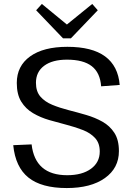

<svg xmlns="http://www.w3.org/2000/svg" viewBox="-20 -945 673 972"><path d="M318 7Q190 7 124 -46Q58 -99 47 -210L140 -214Q149 -136 194 -97Q239 -58 320 -58Q396 -58 440.5 -90.5Q485 -123 485 -178Q485 -220 462 -245.5Q439 -271 401.5 -286Q364 -301 319.5 -312.5Q275 -324 230 -337Q185 -350 147.5 -372Q110 -394 87.5 -430.5Q65 -467 65 -525Q65 -611 132.5 -659.5Q200 -708 321 -708Q446 -708 512 -659.5Q578 -611 586 -515L492 -508Q487 -577 444.5 -610Q402 -643 319 -643Q245 -643 203.5 -612Q162 -581 162 -526Q162 -482 184.5 -456Q207 -430 244.5 -414.5Q282 -399 327 -387.5Q372 -376 416.5 -363Q461 -350 498.5 -329Q536 -308 559 -272.5Q582 -237 582 -180Q582 -94 511 -43.5Q440 7 318 7ZM475 -893 339 -751H299L163 -893L192 -925L344 -800H293L447 -925Z"/></svg>

Font: Pathway Extreme 72pt Medium
Style: Regular
Weight: 500
Designer: Eduardo Rodriguez Tunni
Foundry: Eduardo Rodriguez Tunni
Version: Version 1.001;gftools[0.9.26]